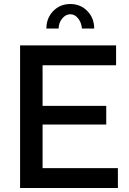

<svg xmlns="http://www.w3.org/2000/svg" viewBox="-20 -936 643 956"><path d="M567 -99V0H80V-710H558V-611H192V-409H509V-316H192V-99ZM330 -865Q307 -865 289.5 -843.5Q272 -822 272 -794H211Q211 -846 245 -881Q279 -916 330 -916Q381 -916 415 -881Q449 -846 449 -794H388Q385 -825 368.5 -845Q352 -865 330 -865Z"/></svg>

Font: Raleway SemiBold
Style: Regular
Weight: 600
Designer: Matt McInerney, Pablo Impallari, Rodrigo Fuenzalida
Foundry: Matt McInerney, Pablo Impallari, Rodrigo Fuenzalida
Version: Version 4.026